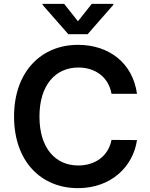

<svg xmlns="http://www.w3.org/2000/svg" viewBox="-20 -971 784 1001"><path d="M561.4 -481.9H694.2C671.9 -643.5 547.6 -737.2 386.4 -737.2C196.4 -737.2 53.3 -598.7 53.3 -363.6C53.3 -128.9 194.6 9.9 386.4 9.9C559.3 9.9 674 -101.9 694.2 -240.8L561.4 -241.5C544.7 -156.2 475.1 -108.3 388.1 -108.3C270.2 -108.3 185.7 -196.7 185.7 -363.6C185.7 -527.7 269.5 -619 388.5 -619C476.9 -619 546.2 -568.9 561.4 -481.9ZM201.7 -946 336.3 -792.6H436.8L571 -946V-951H458.5L386.4 -860.1L314.3 -951H201.7Z"/></svg>

Font: Margiela Sans Semi Bold
Style: Regular
Weight: 600
Designer: Stefan Endress, Andreas Faust
Version: Version 1.100;FEAKit 1.0